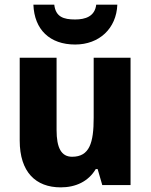

<svg xmlns="http://www.w3.org/2000/svg" viewBox="-20 -864 650 828"><path d="M486 -844H395C389 -793 348 -780 304 -780C254 -780 220 -791 214 -844H124C128 -736 195 -672 304 -672C408 -672 482 -741 486 -844ZM543 -615H384V-356C384 -248 366 -188 291 -188C244 -188 224 -227 224 -303V-615H65V-258C65 -122 134 -56 242 -56C306 -56 361 -81 393 -135H401L421 -66H543Z"/></svg>

Font: Noto Sans Malayalam UI SemiCondensed ExtraBold
Style: Regular
Weight: 800
Width: 4
Designer: Jelle Bosma - Monotype Design Team
Foundry: Monotype Imaging Inc.
Version: Version 2.104